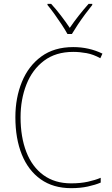

<svg xmlns="http://www.w3.org/2000/svg" viewBox="-20 -969 581 999"><path d="M361 -699Q270 -699 209 -653Q148 -607 117.5 -529.5Q87 -452 87 -359Q87 -256 117 -178.5Q147 -101 206 -58Q265 -15 350 -15Q399 -15 437.5 -23.5Q476 -32 504 -44V-19Q476 -7 437 1.5Q398 10 350 10Q257 10 192 -36Q127 -82 93.5 -165Q60 -248 60 -359Q60 -460 94 -543Q128 -626 195 -675Q262 -724 361 -724Q443 -724 513 -690L502 -666Q466 -686 430.5 -692.5Q395 -699 361 -699ZM331 -792Q319 -814 300.5 -842Q282 -870 262.5 -897Q243 -924 227 -943V-949H246Q271 -922 297 -888Q323 -854 343 -824Q386 -887 441 -949H460V-943Q443 -922 423 -895Q403 -868 385 -841Q367 -814 354 -792Z"/></svg>

Font: Noto Sans Myanmar SemiCondensed Thin
Style: Regular
Weight: 100
Width: 4
Designer: Monotype Design Team
Foundry: Monotype Imaging Inc.
Version: Version 2.107; ttfautohint (v1.8.4.7-5d5b)